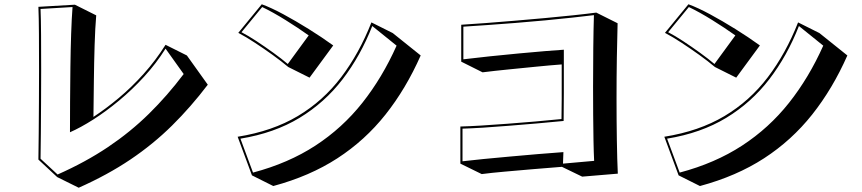

<svg xmlns="http://www.w3.org/2000/svg" viewBox="-20 -788 4040 900"><path d="M160 -40Q161 -93 161.5 -162Q162 -231 162.5 -308.5Q163 -386 163 -461Q163 -550 162.5 -628.5Q162 -707 160 -756L331 -766L431 -716Q426 -657 423.5 -576Q421 -495 420 -408Q419 -321 418 -240Q476 -278 536.5 -328.5Q597 -379 653.5 -442Q710 -505 756 -578L856 -528L954 -391Q875 -287 786.5 -199.5Q698 -112 591 -40Q484 32 349 92L248 42ZM756 -560Q712 -490 655.5 -428.5Q599 -367 537.5 -316Q476 -265 417 -227.5Q358 -190 308 -168Q308 -232 308.5 -311.5Q309 -391 310 -473.5Q311 -556 313.5 -629.5Q316 -703 320 -755L170 -746Q172 -700 172.5 -624Q173 -548 173 -460Q173 -386 172.5 -309.5Q172 -233 171.5 -164.5Q171 -96 170 -44L250 30Q381 -28 486 -98.5Q591 -169 678 -254.5Q765 -340 841 -441Z M1331 -474Q1299 -501 1258 -530.5Q1217 -560 1175 -587.5Q1133 -615 1097 -634L1207 -768Q1251 -752 1308.5 -721Q1366 -690 1427 -652Q1488 -614 1542 -575L1431 -424ZM1427 -622Q1378 -657 1318.5 -694Q1259 -731 1209 -755L1112 -637Q1143 -621 1182.5 -595Q1222 -569 1261.5 -540.5Q1301 -512 1329 -488ZM1094 -147Q1257 -173 1376 -244Q1495 -315 1579.5 -426.5Q1664 -538 1721 -683L1821 -633L1952 -528Q1883 -372 1787 -251Q1691 -130 1561.5 -46Q1432 38 1261 84L1161 34ZM1725 -666Q1670 -526 1586 -416.5Q1502 -307 1384 -235.5Q1266 -164 1107 -138L1166 21Q1332 -23 1458.5 -105.5Q1585 -188 1678.5 -306Q1772 -424 1839 -574Z M2614 -6Q2548 -1 2478.5 5Q2409 11 2346.5 16.5Q2284 22 2238 28L2138 -21V-195Q2179 -196 2236.5 -199.5Q2294 -203 2359.5 -208Q2425 -213 2490 -218.5Q2555 -224 2612 -230Q2613 -278 2613 -326Q2613 -374 2613 -417V-486Q2559 -482 2494 -475.5Q2429 -469 2363.5 -462.5Q2298 -456 2242 -449L2142 -499V-672Q2193 -675 2258 -680Q2323 -685 2394.5 -691Q2466 -697 2536.5 -703.5Q2607 -710 2668.5 -716.5Q2730 -723 2775 -729L2875 -679Q2873 -611 2871.5 -518.5Q2870 -426 2870 -329Q2870 -226 2871.5 -131Q2873 -36 2876 26L2709 40ZM2765 -34Q2763 -73 2762 -128.5Q2761 -184 2760.5 -249Q2760 -314 2760 -381Q2760 -475 2761 -564Q2762 -653 2764 -717Q2723 -712 2663.5 -705.5Q2604 -699 2535.5 -692.5Q2467 -686 2397 -680.5Q2327 -675 2263.5 -670.5Q2200 -666 2152 -663V-510Q2208 -517 2276 -524Q2344 -531 2412 -537.5Q2480 -544 2536 -548.5Q2592 -553 2623 -555V-474Q2623 -419 2623 -353Q2623 -287 2622 -221Q2565 -215 2498.5 -209.5Q2432 -204 2366 -198.5Q2300 -193 2243 -189.5Q2186 -186 2148 -185V-32Q2188 -37 2245.5 -42.5Q2303 -48 2368.5 -54Q2434 -60 2499.5 -65.5Q2565 -71 2621 -75L2619 -21Z M3331 -474Q3299 -501 3258 -530.5Q3217 -560 3175 -587.5Q3133 -615 3097 -634L3207 -768Q3251 -752 3308.5 -721Q3366 -690 3427 -652Q3488 -614 3542 -575L3431 -424ZM3427 -622Q3378 -657 3318.5 -694Q3259 -731 3209 -755L3112 -637Q3143 -621 3182.5 -595Q3222 -569 3261.5 -540.5Q3301 -512 3329 -488ZM3094 -147Q3257 -173 3376 -244Q3495 -315 3579.5 -426.5Q3664 -538 3721 -683L3821 -633L3952 -528Q3883 -372 3787 -251Q3691 -130 3561.5 -46Q3432 38 3261 84L3161 34ZM3725 -666Q3670 -526 3586 -416.5Q3502 -307 3384 -235.5Q3266 -164 3107 -138L3166 21Q3332 -23 3458.5 -105.5Q3585 -188 3678.5 -306Q3772 -424 3839 -574Z"/></svg>

Font: Rampart One
Style: Regular
Weight: 400
Designer: Fontworks Inc.
Foundry: Fontworks Inc.
Version: Version 1.100